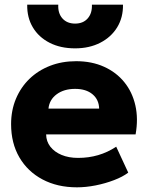

<svg xmlns="http://www.w3.org/2000/svg" viewBox="-20 -787 634 822"><path d="M309.5 15Q225.5 15 162 -18.8Q98.5 -52.5 63 -113.2Q27.5 -174 27.5 -255.5Q27.5 -314.5 48.2 -364Q69 -413.5 106.2 -449.5Q143.5 -485.5 194.2 -505.2Q245 -525 306 -525Q373 -525 425.5 -501.2Q478 -477.5 512.2 -435.2Q546.5 -393 559.5 -335.8Q572.5 -278.5 560.5 -211.5H177.5Q178 -181.5 195.5 -159Q213 -136.5 243.5 -123.8Q274 -111 314.5 -111Q359.5 -111 400 -122.8Q440.5 -134.5 477.5 -159L529 -48Q505.5 -30 468.2 -15.8Q431 -1.5 389.2 6.8Q347.5 15 309.5 15ZM187.5 -322H404.5Q403.5 -360.5 376 -383.5Q348.5 -406.5 301.5 -406.5Q254 -406.5 222.8 -383.5Q191.5 -360.5 187.5 -322ZM301.5 -580Q239 -580 192.5 -603.8Q146 -627.5 120.8 -669.5Q95.5 -711.5 96.5 -767H229.5Q227.5 -730.5 247.2 -708.2Q267 -686 301.5 -686Q336 -686 355.5 -708.2Q375 -730.5 373.5 -767H506.5Q507.5 -712.5 481.8 -670.2Q456 -628 409.2 -604Q362.5 -580 301.5 -580Z"/></svg>

Font: Geologica Cursive
Style: Bold
Weight: 700
Designer: Sindre Bremnes, Frode Helland
Foundry: Monokrom Skriftforlag AS
Version: Version 1.010;gftools[0.9.28]